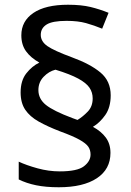

<svg xmlns="http://www.w3.org/2000/svg" viewBox="-20 -785 553 810"><path d="M67 -395Q67 -445 91 -475.5Q115 -506 146 -521Q110 -541 90 -568.5Q70 -596 70 -636Q70 -696 121 -730.5Q172 -765 267 -765Q323 -765 362 -755.5Q401 -746 438 -731L411 -664Q377 -678 343 -687.5Q309 -697 261 -697Q201 -697 176.5 -681.5Q152 -666 152 -638Q152 -610 180 -590.5Q208 -571 284 -543Q361 -515 404 -479Q447 -443 447 -383Q447 -332 424 -299.5Q401 -267 372 -250Q407 -231 426.5 -204.5Q446 -178 446 -140Q446 -71 388.5 -33Q331 5 228 5Q173 5 132 -3.5Q91 -12 59 -28V-103Q91 -88 138 -75Q185 -62 232 -62Q306 -62 334 -83.5Q362 -105 362 -133Q362 -152 352.5 -166Q343 -180 315.5 -195.5Q288 -211 233 -231Q181 -251 143.5 -272Q106 -293 86.5 -322Q67 -351 67 -395ZM142 -405Q142 -368 173.5 -342.5Q205 -317 285 -287L307 -279Q330 -293 350.5 -314.5Q371 -336 371 -370Q371 -395 357.5 -415Q344 -435 310 -453.5Q276 -472 214 -491Q186 -484 164 -461Q142 -438 142 -405Z"/></svg>

Font: Noto Music
Style: Regular
Weight: 400
Designer: Monotype Design Team, Benjamin Yang
Foundry: Monotype Imaging Inc.
Version: Version 2.002; ttfautohint (v1.8.4.7-5d5b)